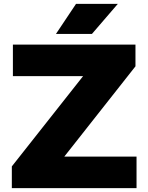

<svg xmlns="http://www.w3.org/2000/svg" viewBox="-20 -970 765 990"><path d="M311.5 -162.5H684V0H41V-112L408.5 -577.5H46.5V-740H678.5V-628ZM268.5 -795 372 -950H587.5L454 -795Z"/></svg>

Font: Encode Sans Expanded ExtraBold
Style: Regular
Weight: 800
Width: 7
Designer: Multiple Designers
Foundry: Impallari Type
Version: Version 2.000